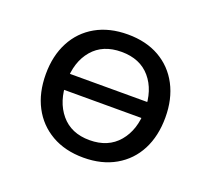

<svg xmlns="http://www.w3.org/2000/svg" viewBox="-94 -627 832 756"><g transform="rotate(20 321.5 -249.0)"><path d="M322 9Q245 9 188.5 -23.5Q132 -56 101.5 -114Q71 -172 71 -250Q71 -327 101.5 -385Q132 -443 188.5 -475Q245 -507 322 -507Q399 -507 455 -475Q511 -443 541.5 -385Q572 -327 572 -250Q572 -172 542 -114Q512 -56 455.5 -23.5Q399 9 322 9ZM321 -64Q399 -64 442.5 -115.5Q486 -167 486 -250Q486 -333 443 -383.5Q400 -434 322 -434Q244 -434 201 -383.5Q158 -333 158 -250Q158 -167 201 -115.5Q244 -64 321 -64ZM125 -216V-283H519V-216Z"/></g></svg>

Font: Nunito Sans 6pt
Style: Regular
Weight: 400
Version: Version 3.101;gftools[0.9.27]